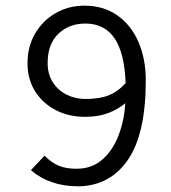

<svg xmlns="http://www.w3.org/2000/svg" viewBox="-20 -647 603 677"><path d="M257 10Q155 10 89 -47L137 -98Q162 -73 187.5 -62.5Q213 -52 250 -52Q304 -52 341 -84.5Q378 -117 398 -169.5Q418 -222 422 -283Q395 -261 360.5 -248Q326 -235 280 -235Q222 -235 176 -259Q130 -283 103.5 -325.5Q77 -368 77 -424Q77 -483 104 -529Q131 -575 176.5 -601Q222 -627 278 -627Q345 -627 393.5 -593Q442 -559 468 -499.5Q494 -440 494 -363Q494 -175 431 -83.5Q368 8 257 10ZM148 -425Q148 -385 166.5 -356.5Q185 -328 215.5 -313Q246 -298 281 -298Q331 -298 363.5 -311Q396 -324 423 -354Q419 -461 383.5 -512.5Q348 -564 281 -564Q224 -564 186 -528Q148 -492 148 -425Z"/></svg>

Font: Inconsolata SemiExpanded
Style: Regular
Weight: 400
Width: 6
Monospace: yes
Designer: Raph Levien, Cyreal, Brenton Simpson
Foundry: Raph Levien, Cyreal, Google
Version: Version 3.100; ttfautohint (v1.8.4.7-5d5b)